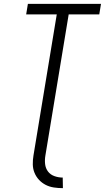

<svg xmlns="http://www.w3.org/2000/svg" viewBox="-20 -755 545 998"><path d="M307 223Q283 223 260 219.5Q237 216 217.5 206Q198 196 183 180Q168 164 159.5 143.5Q151 123 150.5 100Q150 77 154 53L275 -680H116L125 -735H505L496 -680H337L216 53Q212 76 214.5 98Q217 120 229.5 136.5Q242 153 263 160.5Q284 168 306 168Z"/></svg>

Font: Iosevka Light
Style: Italic
Weight: 300
Italic angle: -9°
Monospace: yes
Designer: Belleve Invis
Foundry: Belleve Invis
Version: Version 32.5.0; ttfautohint (v1.8.4)